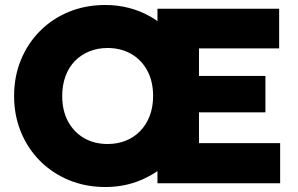

<svg xmlns="http://www.w3.org/2000/svg" viewBox="-20 -735 1197 770"><path d="M402.5 15Q323 15 256.2 -12.8Q189.5 -40.5 140.2 -90Q91 -139.5 63.8 -206Q36.5 -272.5 36.5 -350Q36.5 -428 63.8 -494.5Q91 -561 140.2 -610.5Q189.5 -660 256.2 -687.5Q323 -715 402.5 -715Q452 -715 497.2 -703.2Q542.5 -691.5 581.8 -669.2Q621 -647 653.5 -616L611.5 -565.5V-700H1099.5V-541H778V-430.5H1044.5V-284.5H778V-161H1103.5V0H611.5V-133.5L653.5 -82.5Q605.5 -37.5 541.2 -11.2Q477 15 402.5 15ZM411.5 -157.5Q451.5 -157.5 484.8 -171Q518 -184.5 542.5 -209.8Q567 -235 580.5 -270.5Q594 -306 594 -350Q594 -409 570.5 -452.2Q547 -495.5 505.8 -519Q464.5 -542.5 411.5 -542.5Q372 -542.5 338.5 -529Q305 -515.5 280.5 -490.5Q256 -465.5 242.8 -429.8Q229.5 -394 229.5 -350Q229.5 -291 253 -247.8Q276.5 -204.5 317.5 -181Q358.5 -157.5 411.5 -157.5Z"/></svg>

Font: Geologica Thin Roman ExtraBold
Style: Regular
Weight: 800
Version: Version 1.010;gftools[0.9.28]